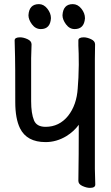

<svg xmlns="http://www.w3.org/2000/svg" viewBox="-20 -894 540 931"><path d="M342 -753Q317 -753 300 -776Q283 -799 283 -820Q286 -874 333 -874Q357 -874 374.5 -852Q392 -830 392 -806Q392 -806 392 -805Q388 -753 342 -753ZM178 -753Q152 -753 135 -776Q118 -799 118 -820Q121 -874 169 -874Q192 -874 209.5 -852Q227 -830 227 -806Q224 -753 178 -753ZM77 -713Q94 -713 113.5 -704Q133 -695 133 -679L131 -612V-403Q131 -344 145 -310Q158 -279 201 -279Q267 -279 310 -332Q352 -385 357 -467V-468Q361 -509 362 -580Q362 -641 360 -673V-698Q360 -713 386 -713Q402 -713 421.5 -704Q441 -695 441 -679L440 -608V-75Q442 -10 442 1Q442 17 416 17Q400 17 380 8Q360 -1 360 -17Q362 -140 362 -289Q339 -257 302 -234Q254 -205 201 -205Q110 -205 77 -272Q54 -319 54 -399Q54 -597 53 -618L51 -698Q51 -713 77 -713Z"/></svg>

Font: Moon Stars Kai HW
Style: Bold
Weight: 700
Designer: GuiWonder
Version: Version 1.101